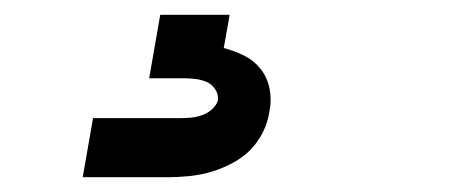

<svg xmlns="http://www.w3.org/2000/svg" viewBox="-20 -20 640 260"><path d="M92 220 106 140H221Q229 140 236.5 139.5Q244 139 252 136.5Q260 134 266.5 128.5Q273 123 275 116Q276 108 271.5 101Q267 94 260 91Q253 88 245 87Q237 86 229 86H182L197 0H291L283 45Q298 49 311 55.5Q324 62 333 73.5Q342 85 345 100Q348 115 345 130Q343 145 336 159Q329 173 318.5 183.5Q308 194 293.5 201.5Q279 209 265 213Q251 217 236 218.5Q221 220 207 220Z"/></svg>

Font: Iosevka Semibold Extended
Style: Italic
Weight: 600
Width: 7
Italic angle: -9°
Monospace: yes
Designer: Belleve Invis
Foundry: Belleve Invis
Version: Version 32.5.0; ttfautohint (v1.8.4)